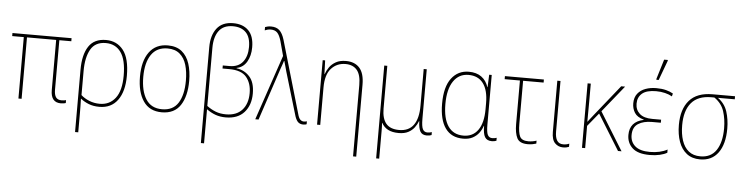

<svg xmlns="http://www.w3.org/2000/svg" viewBox="-54 -1055 6070 1566"><g transform="rotate(5 2981.0 -271.5)"><path d="M457 9Q374 9 374 -92V-503H135V0H109V-503H14V-528H498V-503H400V-99Q400 -57 414 -36.5Q428 -16 461 -16Q473 -16 481.5 -17.5Q490 -19 497 -21V3Q491 5 481 7Q471 9 457 9Z M593 232V-278Q593 -401 638 -469.5Q683 -538 780 -538Q869 -538 921.5 -471Q974 -404 974 -261Q974 -134 921.5 -62Q869 10 772 10Q722 10 683.5 -5.5Q645 -21 619 -43H617Q618 -9 618.5 17Q619 43 619 70V232ZM773 -15Q853 -15 900.5 -76Q948 -137 948 -261Q948 -390 904 -451.5Q860 -513 780 -513Q694 -513 656.5 -447.5Q619 -382 619 -270V-73Q646 -48 686.5 -31.5Q727 -15 773 -15Z M1484 -264Q1484 -139 1435 -64.5Q1386 10 1283 10Q1182 10 1131.5 -64.5Q1081 -139 1081 -265Q1081 -393 1134 -465.5Q1187 -538 1286 -538Q1357 -538 1400.5 -502.5Q1444 -467 1464 -405Q1484 -343 1484 -264ZM1108 -265Q1108 -150 1151 -82.5Q1194 -15 1283 -15Q1373 -15 1415 -81.5Q1457 -148 1457 -264Q1457 -336 1440.5 -392Q1424 -448 1386 -480.5Q1348 -513 1286 -513Q1198 -513 1153 -447.5Q1108 -382 1108 -265Z M1623 232V-553Q1623 -650 1667.5 -707.5Q1712 -765 1801 -765Q1881 -765 1926.5 -719.5Q1972 -674 1972 -582Q1972 -513 1943 -463.5Q1914 -414 1860 -404V-401Q1925 -392 1967.5 -345Q2010 -298 2010 -207Q2010 -112 1957.5 -53Q1905 6 1806 6Q1760 6 1722.5 -7.5Q1685 -21 1649 -47V232ZM1806 -19Q1892 -19 1938 -70Q1984 -121 1984 -208Q1984 -289 1942 -339Q1900 -389 1801 -389H1746V-414H1801Q1873 -414 1909.5 -460Q1946 -506 1946 -582Q1946 -662 1908 -701Q1870 -740 1801 -740Q1724 -740 1686.5 -689.5Q1649 -639 1649 -549V-74Q1684 -48 1721.5 -33.5Q1759 -19 1806 -19Z M2442 9Q2412 9 2395.5 -9.5Q2379 -28 2368 -69L2266 -411Q2259 -436 2255.5 -449.5Q2252 -463 2249 -472.5Q2246 -482 2243 -494H2240Q2235 -478 2229.5 -462Q2224 -446 2218 -430L2075 0H2048L2229 -534L2197 -653Q2183 -701 2164 -720.5Q2145 -740 2110 -740Q2096 -740 2083.5 -736.5Q2071 -733 2062 -729V-756Q2070 -759 2082 -762Q2094 -765 2111 -765Q2154 -765 2179.5 -742Q2205 -719 2221 -666L2393 -75Q2402 -40 2415 -28Q2428 -16 2444 -16Q2452 -16 2458.5 -17.5Q2465 -19 2469 -20V4Q2464 6 2458 7.5Q2452 9 2442 9Z M2869 232V-352Q2869 -437 2836 -475Q2803 -513 2743 -513Q2672 -513 2626 -462.5Q2580 -412 2580 -307V0H2554V-528H2574L2578 -416H2580Q2590 -446 2609.5 -473.5Q2629 -501 2662 -519.5Q2695 -538 2744 -538Q2816 -538 2855.5 -494Q2895 -450 2895 -357V232Z M3058 232V-528H3083V-178Q3083 -97 3117 -56Q3151 -15 3224 -15Q3303 -15 3342 -69Q3381 -123 3381 -227V-528H3406V-122Q3406 -60 3418 -37.5Q3430 -15 3455 -15Q3475 -15 3492 -21V3Q3485 6 3475 8Q3465 10 3453 10Q3415 10 3399.5 -16.5Q3384 -43 3382 -101H3380Q3370 -74 3351 -48.5Q3332 -23 3301 -6.5Q3270 10 3223 10Q3169 10 3134.5 -8.5Q3100 -27 3083 -61H3081Q3082 -43 3082.5 -26.5Q3083 -10 3083 5V232Z M3750 10Q3654 10 3604.5 -59Q3555 -128 3555 -260Q3555 -398 3608.5 -468Q3662 -538 3750 -538Q3813 -538 3853.5 -508.5Q3894 -479 3911 -426H3913L3917 -528H3938V-122Q3938 -60 3949.5 -37.5Q3961 -15 3987 -15Q4007 -15 4023 -21V3Q4017 6 4007 8Q3997 10 3985 10Q3945 10 3928.5 -17.5Q3912 -45 3912 -109H3910Q3900 -78 3880 -51Q3860 -24 3828 -7Q3796 10 3750 10ZM3751 -15Q3828 -15 3870 -74.5Q3912 -134 3912 -245V-295Q3912 -401 3870.5 -456.5Q3829 -512 3750 -512Q3671 -512 3626.5 -446Q3582 -380 3582 -260Q3582 -140 3625 -77.5Q3668 -15 3751 -15Z M4279 9Q4212 9 4191.5 -32Q4171 -73 4171 -146V-503H4046V-528H4365V-503H4197V-151Q4197 -81 4212.5 -48Q4228 -15 4282 -15Q4317 -15 4349 -26V-2Q4338 2 4319 5.5Q4300 9 4279 9Z M4568 10Q4529 10 4502 -17.5Q4475 -45 4475 -109V-528H4501V-114Q4501 -66 4517 -40.5Q4533 -15 4568 -15Q4581 -15 4593.5 -17.5Q4606 -20 4617 -25V1Q4608 5 4596 7.5Q4584 10 4568 10Z M5030 -528 4855 -311 5047 0H5018L4838 -291L4749 -182V0H4723V-528H4749V-374Q4749 -333 4748.5 -294.5Q4748 -256 4748 -215Q4762 -232 4772 -245.5Q4782 -259 4796 -276L4998 -528Z M5278 10Q5181 10 5136 -31.5Q5091 -73 5091 -138Q5091 -247 5205 -271V-273Q5150 -288 5129 -322Q5108 -356 5108 -398Q5108 -447 5132.5 -478Q5157 -509 5197 -523.5Q5237 -538 5285 -538Q5331 -538 5365 -529Q5399 -520 5423 -506L5417 -482Q5393 -496 5359 -504.5Q5325 -513 5286 -513Q5208 -513 5171.5 -482Q5135 -451 5135 -398Q5135 -348 5169.5 -316.5Q5204 -285 5274 -285H5346V-260H5274Q5204 -260 5160.5 -232Q5117 -204 5117 -139Q5117 -83 5156.5 -49Q5196 -15 5277 -15Q5361 -15 5420 -47V-21Q5397 -7 5360 1.5Q5323 10 5278 10ZM5279 -606V-614L5328 -775H5358V-768L5298 -606Z M5690 10Q5624 10 5580.5 -24Q5537 -58 5515.5 -118Q5494 -178 5494 -256Q5494 -385 5556.5 -456.5Q5619 -528 5746 -528H5930V-503H5792Q5849 -462 5869.5 -398Q5890 -334 5890 -259Q5890 -132 5838 -61Q5786 10 5690 10ZM5691 -15Q5777 -15 5820.5 -80Q5864 -145 5864 -259Q5864 -335 5843.5 -398.5Q5823 -462 5763 -503H5738Q5629 -503 5575 -439Q5521 -375 5521 -256Q5521 -185 5539 -130.5Q5557 -76 5594.5 -45.5Q5632 -15 5691 -15Z"/></g></svg>

Font: Noto Sans SemiCondensed Thin
Style: Regular
Weight: 100
Width: 4
Designer: Monotype Design Team
Foundry: Monotype Imaging Inc.
Version: Version 2.013; ttfautohint (v1.8.4.7-5d5b)